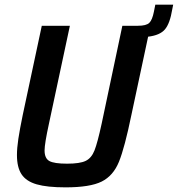

<svg xmlns="http://www.w3.org/2000/svg" viewBox="-20 -799 766 827"><path d="M726 -779 722 -759Q712 -698 690.5 -672.5Q669 -647 618 -641L546 -304Q517 -163 492.5 -102.5Q468 -42 418 -17Q368 8 262 8Q183 8 138 -5Q93 -18 73 -48Q53 -78 53 -131Q53 -161 59 -201Q65 -241 78 -304L160 -688H281L191 -267Q172 -180 172 -151Q172 -117 192.5 -105.5Q213 -94 269 -94Q324 -94 349 -106Q374 -118 387 -151Q400 -184 418 -267L507 -688H574Q610 -688 623 -700.5Q636 -713 643 -749L649 -779Z"/></svg>

Font: Saira Semi Condensed Medium
Style: Italic
Weight: 500
Width: 4
Italic angle: -12°
Designer: Hector Gatti with collaboration of the Omnibus-Type team
Foundry: Omnibus-Type
Version: Version 1.001; ttfautohint (v1.8)